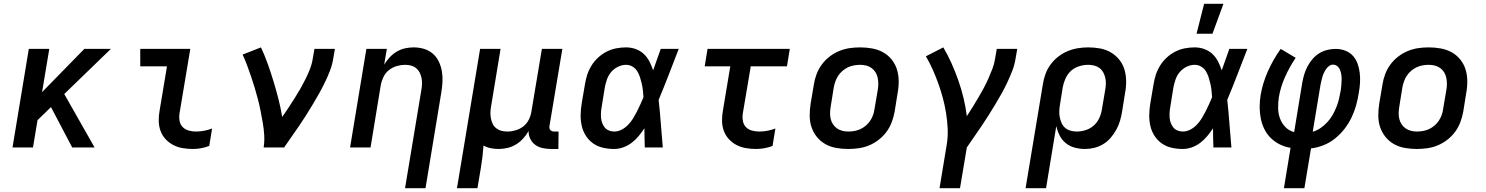

<svg xmlns="http://www.w3.org/2000/svg" viewBox="-20 -778 7840 1013"><path d="M361 0 249 -213 178 -144 154 0H46L132 -520H240L202 -292L425 -520H565L319 -282L479 0Z M997 8Q970 8 943.5 3.5Q917 -1 894 -13Q871 -25 853.5 -44Q836 -63 827 -87.5Q818 -112 817.5 -139.5Q817 -167 822 -194L861 -428H720V-520H984L927 -179Q924 -159 927.5 -140Q931 -121 943.5 -108Q956 -95 975 -89.5Q994 -84 1013 -84Q1035 -84 1056.5 -88Q1078 -92 1099 -100L1084 -8Q1063 0 1041 4Q1019 8 997 8Z M1371 0Q1376 -33 1374 -65.5Q1372 -98 1366.5 -129.5Q1361 -161 1355 -192Q1349 -223 1341 -253.5Q1333 -284 1324 -314Q1315 -344 1305 -373.5Q1295 -403 1284 -432.5Q1273 -462 1260 -490L1357 -528Q1377 -485 1393 -440Q1409 -395 1423 -349Q1437 -303 1449 -256Q1461 -209 1469 -161Q1486 -185 1502 -209.5Q1518 -234 1534 -259Q1550 -284 1564.5 -309.5Q1579 -335 1592 -361Q1605 -387 1615.5 -414Q1626 -441 1630 -468L1639 -520H1747L1738 -468Q1733 -436 1721 -405Q1709 -374 1694.5 -344Q1680 -314 1663.5 -284.5Q1647 -255 1629.5 -226Q1612 -197 1594 -168.5Q1576 -140 1556.5 -111.5Q1537 -83 1517.5 -55.5Q1498 -28 1479 0Z M2117 215 2203 -303Q2206 -319 2206.5 -335Q2207 -351 2204 -366.5Q2201 -382 2194 -395.5Q2187 -409 2175.5 -418.5Q2164 -428 2149 -432Q2134 -436 2117 -436Q2096 -436 2073.5 -429.5Q2051 -423 2032.5 -408.5Q2014 -394 2003.5 -372.5Q1993 -351 1989 -329L1935 0H1827L1913 -520H2021L2007 -437Q2019 -457 2035.5 -475Q2052 -493 2073 -505.5Q2094 -518 2117 -523Q2140 -528 2162 -528Q2191 -528 2217.5 -520Q2244 -512 2264 -494.5Q2284 -477 2295.5 -452.5Q2307 -428 2311.5 -401Q2316 -374 2314.5 -345.5Q2313 -317 2308 -288L2225 215Z M2391 215 2513 -520H2621L2571 -217Q2568 -201 2567.5 -185Q2567 -169 2570 -153.5Q2573 -138 2579.5 -124.5Q2586 -111 2598 -101.5Q2610 -92 2625 -88Q2640 -84 2657 -84Q2678 -84 2700.5 -90.5Q2723 -97 2741.5 -111.5Q2760 -126 2770.5 -147.5Q2781 -169 2784 -191L2839 -520H2947L2879 -113Q2878 -107 2879 -101.5Q2880 -96 2883.5 -92Q2887 -88 2892.5 -86Q2898 -84 2904 -84H2927L2926 8H2888Q2865 8 2843.5 3.5Q2822 -1 2805 -13Q2788 -25 2778 -45Q2768 -65 2769 -87Q2757 -66 2740.5 -47.5Q2724 -29 2702.5 -16Q2681 -3 2657.5 2.5Q2634 8 2611 8Q2590 8 2569.5 4Q2549 0 2531 -10Q2529 20 2525.5 49Q2522 78 2517 108L2499 215Z M3221 8Q3190 8 3161.5 1.5Q3133 -5 3110 -21Q3087 -37 3071.5 -61Q3056 -85 3049.5 -113Q3043 -141 3043.5 -171.5Q3044 -202 3049 -232L3066 -332Q3070 -358 3078 -383Q3086 -408 3100.5 -431.5Q3115 -455 3135.5 -474Q3156 -493 3180.5 -505.5Q3205 -518 3231 -523Q3257 -528 3283 -528Q3310 -528 3334.5 -519Q3359 -510 3377 -493Q3395 -476 3406.5 -453.5Q3418 -431 3426 -407Q3436 -435 3446 -463.5Q3456 -492 3466 -520H3561Q3535 -453 3509 -385.5Q3483 -318 3455 -251Q3462 -189 3466.5 -126Q3471 -63 3477 0H3382Q3381 -25 3380.5 -50.5Q3380 -76 3380 -101Q3366 -80 3349.5 -60Q3333 -40 3312.5 -24.5Q3292 -9 3268 -0.5Q3244 8 3221 8ZM3221 -84Q3241 -84 3260 -94Q3279 -104 3294 -119.5Q3309 -135 3320 -153Q3331 -171 3340.5 -189.5Q3350 -208 3358.5 -227Q3367 -246 3375 -265Q3374 -283 3372 -301Q3370 -319 3366 -336.5Q3362 -354 3356.5 -371Q3351 -388 3342 -402.5Q3333 -417 3317.5 -426.5Q3302 -436 3283 -436Q3262 -436 3241 -426Q3220 -416 3205 -398.5Q3190 -381 3182.5 -359.5Q3175 -338 3171 -317L3155 -217Q3152 -202 3151 -187Q3150 -172 3151 -157.5Q3152 -143 3157 -129.5Q3162 -116 3170.5 -105.5Q3179 -95 3192.5 -89.5Q3206 -84 3221 -84Z M3969 8Q3942 8 3915.5 3.5Q3889 -1 3866 -13Q3843 -25 3825.5 -44Q3808 -63 3799 -87.5Q3790 -112 3789.5 -139.5Q3789 -167 3794 -194L3833 -428H3698L3713 -520H4147L4132 -428H3941L3899 -179Q3896 -159 3899.5 -140Q3903 -121 3915 -108Q3927 -95 3946 -89.5Q3965 -84 3985 -84Q4007 -84 4028.5 -88Q4050 -92 4071 -100L4056 -8Q4035 0 4013 4Q3991 8 3969 8Z M4455 8Q4423 8 4392 2.5Q4361 -3 4335 -17.5Q4309 -32 4290 -55.5Q4271 -79 4261.5 -107.5Q4252 -136 4252 -168Q4252 -200 4257 -232L4274 -332Q4278 -359 4288 -386Q4298 -413 4315.5 -437Q4333 -461 4357 -479.5Q4381 -498 4408 -509Q4435 -520 4462.5 -524Q4490 -528 4518 -528Q4550 -528 4581 -522.5Q4612 -517 4638.5 -502.5Q4665 -488 4684 -464.5Q4703 -441 4712 -412.5Q4721 -384 4721.5 -352Q4722 -320 4716 -288L4700 -188Q4695 -161 4685 -134Q4675 -107 4657.5 -83Q4640 -59 4616 -40.5Q4592 -22 4565.5 -11Q4539 0 4511 4Q4483 8 4455 8ZM4456 -84Q4472 -84 4488.5 -87Q4505 -90 4520 -97Q4535 -104 4548.5 -115.5Q4562 -127 4571.5 -141.5Q4581 -156 4586.5 -171.5Q4592 -187 4594 -203L4611 -303Q4614 -320 4614 -336.5Q4614 -353 4610.5 -368.5Q4607 -384 4599 -397Q4591 -410 4578.5 -419Q4566 -428 4550.5 -432Q4535 -436 4518 -436Q4502 -436 4485.5 -433Q4469 -430 4454 -423Q4439 -416 4425.5 -404.5Q4412 -393 4402.5 -378.5Q4393 -364 4387.5 -348.5Q4382 -333 4379 -317L4363 -217Q4360 -200 4359.5 -183.5Q4359 -167 4362.5 -151.5Q4366 -136 4374.5 -123Q4383 -110 4395.5 -101Q4408 -92 4423.5 -88Q4439 -84 4456 -84Z M4937 215 4975 -15Q4982 -58 4980 -99.5Q4978 -141 4971.5 -181.5Q4965 -222 4954.5 -261Q4944 -300 4930.5 -337.5Q4917 -375 4901 -411Q4885 -447 4865 -481L4957 -528Q4981 -487 5000.5 -443.5Q5020 -400 5036 -354.5Q5052 -309 5063.5 -261.5Q5075 -214 5081 -165Q5097 -189 5112 -213.5Q5127 -238 5141.5 -262.5Q5156 -287 5169.5 -312Q5183 -337 5194.5 -363Q5206 -389 5216 -415Q5226 -441 5230 -468L5239 -520H5347L5338 -468Q5333 -436 5321 -405Q5309 -374 5295 -344Q5281 -314 5264.5 -284.5Q5248 -255 5230.5 -226Q5213 -197 5195 -168.5Q5177 -140 5158 -112Q5139 -84 5119.5 -56Q5100 -28 5081 0L5045 215Z M5391 215 5482 -332Q5486 -359 5495.5 -386Q5505 -413 5522 -436.5Q5539 -460 5562.5 -478.5Q5586 -497 5612.5 -508Q5639 -519 5666.5 -523.5Q5694 -528 5721 -528Q5753 -528 5783.5 -522.5Q5814 -517 5840 -502Q5866 -487 5885 -463.5Q5904 -440 5912.5 -411.5Q5921 -383 5921.5 -351.5Q5922 -320 5916 -288L5900 -188Q5896 -164 5889 -140Q5882 -116 5869.5 -93.5Q5857 -71 5840 -51Q5823 -31 5800.5 -17.5Q5778 -4 5753.5 2Q5729 8 5705 8Q5677 8 5650.5 1Q5624 -6 5603.5 -22.5Q5583 -39 5571 -62.5Q5559 -86 5553 -113L5499 215ZM5661 -84Q5684 -84 5708 -91.5Q5732 -99 5751 -116Q5770 -133 5780.5 -156.5Q5791 -180 5794 -203L5811 -303Q5814 -319 5814.5 -335.5Q5815 -352 5811.5 -367.5Q5808 -383 5800.5 -396.5Q5793 -410 5781 -419Q5769 -428 5753.5 -432Q5738 -436 5721 -436Q5698 -436 5673.5 -428.5Q5649 -421 5630.5 -404Q5612 -387 5601.5 -363.5Q5591 -340 5587 -317L5573 -229Q5570 -212 5569 -195Q5568 -178 5571 -161.5Q5574 -145 5580.5 -130Q5587 -115 5598.5 -104.5Q5610 -94 5626.5 -89Q5643 -84 5661 -84Z M6221 8Q6190 8 6161.5 1.5Q6133 -5 6110 -21Q6087 -37 6071.5 -61Q6056 -85 6049.5 -113Q6043 -141 6043.5 -171.5Q6044 -202 6049 -232L6066 -332Q6070 -358 6078 -383Q6086 -408 6100.5 -431.5Q6115 -455 6135.5 -474Q6156 -493 6180.5 -505.5Q6205 -518 6231 -523Q6257 -528 6283 -528Q6310 -528 6334.5 -519Q6359 -510 6377 -493Q6395 -476 6406.5 -453.5Q6418 -431 6426 -407Q6436 -435 6446 -463.5Q6456 -492 6466 -520H6561Q6535 -453 6509 -385.5Q6483 -318 6455 -251Q6462 -189 6466.5 -126Q6471 -63 6477 0H6382Q6381 -25 6380.5 -50.5Q6380 -76 6380 -101Q6366 -80 6349.5 -60Q6333 -40 6312.5 -24.5Q6292 -9 6268 -0.5Q6244 8 6221 8ZM6221 -84Q6241 -84 6260 -94Q6279 -104 6294 -119.5Q6309 -135 6320 -153Q6331 -171 6340.5 -189.5Q6350 -208 6358.5 -227Q6367 -246 6375 -265Q6374 -283 6372 -301Q6370 -319 6366 -336.5Q6362 -354 6356.5 -371Q6351 -388 6342 -402.5Q6333 -417 6317.5 -426.5Q6302 -436 6283 -436Q6262 -436 6241 -426Q6220 -416 6205 -398.5Q6190 -381 6182.5 -359.5Q6175 -338 6171 -317L6155 -217Q6152 -202 6151 -187Q6150 -172 6151 -157.5Q6152 -143 6157 -129.5Q6162 -116 6170.5 -105.5Q6179 -95 6192.5 -89.5Q6206 -84 6221 -84ZM6293 -600 6333 -758H6435L6377 -600Z M6754 215 6789 2Q6759 -3 6732.5 -16Q6706 -29 6685 -49.5Q6664 -70 6651 -96.5Q6638 -123 6632 -152.5Q6626 -182 6626 -213Q6626 -244 6631 -276Q6642 -340 6669.5 -402Q6697 -464 6737 -520L6816 -473Q6783 -424 6759.5 -371Q6736 -318 6727 -264Q6723 -235 6723.5 -206.5Q6724 -178 6733.5 -152.5Q6743 -127 6762 -107.5Q6781 -88 6808 -81L6851 -343Q6855 -365 6861.5 -386.5Q6868 -408 6879 -428.5Q6890 -449 6905.5 -467Q6921 -485 6940.5 -497Q6960 -509 6982.5 -514.5Q7005 -520 7027 -520Q7053 -520 7077 -511Q7101 -502 7117.5 -484Q7134 -466 7142.5 -442.5Q7151 -419 7154 -393.5Q7157 -368 7155.5 -341.5Q7154 -315 7149 -288Q7144 -255 7135 -222.5Q7126 -190 7111 -158.5Q7096 -127 7074 -98.5Q7052 -70 7024 -47.5Q6996 -25 6963.5 -12Q6931 1 6897 5L6862 215ZM6906 -83Q6928 -89 6948 -103Q6968 -117 6984 -134.5Q7000 -152 7011.5 -172.5Q7023 -193 7031.5 -214.5Q7040 -236 7045 -258Q7050 -280 7054 -302Q7056 -316 7057 -329.5Q7058 -343 7058.5 -356.5Q7059 -370 7057 -383Q7055 -396 7050.5 -408Q7046 -420 7036 -428.5Q7026 -437 7013 -437Q7002 -437 6992.5 -430Q6983 -423 6976.5 -413.5Q6970 -404 6965 -393.5Q6960 -383 6957 -372.5Q6954 -362 6951.5 -351Q6949 -340 6947 -330Z M7455 8Q7423 8 7392 2.5Q7361 -3 7335 -17.5Q7309 -32 7290 -55.5Q7271 -79 7261.5 -107.5Q7252 -136 7252 -168Q7252 -200 7257 -232L7274 -332Q7278 -359 7288 -386Q7298 -413 7315.5 -437Q7333 -461 7357 -479.5Q7381 -498 7408 -509Q7435 -520 7462.5 -524Q7490 -528 7518 -528Q7550 -528 7581 -522.5Q7612 -517 7638.5 -502.5Q7665 -488 7684 -464.5Q7703 -441 7712 -412.5Q7721 -384 7721.5 -352Q7722 -320 7716 -288L7700 -188Q7695 -161 7685 -134Q7675 -107 7657.5 -83Q7640 -59 7616 -40.5Q7592 -22 7565.5 -11Q7539 0 7511 4Q7483 8 7455 8ZM7456 -84Q7472 -84 7488.5 -87Q7505 -90 7520 -97Q7535 -104 7548.5 -115.5Q7562 -127 7571.5 -141.5Q7581 -156 7586.5 -171.5Q7592 -187 7594 -203L7611 -303Q7614 -320 7614 -336.5Q7614 -353 7610.5 -368.5Q7607 -384 7599 -397Q7591 -410 7578.5 -419Q7566 -428 7550.5 -432Q7535 -436 7518 -436Q7502 -436 7485.5 -433Q7469 -430 7454 -423Q7439 -416 7425.5 -404.5Q7412 -393 7402.5 -378.5Q7393 -364 7387.5 -348.5Q7382 -333 7379 -317L7363 -217Q7360 -200 7359.5 -183.5Q7359 -167 7362.5 -151.5Q7366 -136 7374.5 -123Q7383 -110 7395.5 -101Q7408 -92 7423.5 -88Q7439 -84 7456 -84Z"/></svg>

Font: Iosevka SmBd Ex Obl
Style: Regular
Weight: 600
Width: 7
Italic angle: -9°
Monospace: yes
Designer: Belleve Invis
Foundry: Belleve Invis
Version: Version 32.5.0; ttfautohint (v1.8.4)